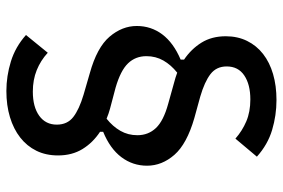

<svg xmlns="http://www.w3.org/2000/svg" viewBox="-166 -584 908 617"><g transform="rotate(90 288.5 -276.0)"><path d="M480 -8Q480 31 465 61.5Q450 92 422.5 113.5Q395 135 357 146.5Q319 158 273 158Q225 158 178 143.5Q131 129 93 95L150 25Q175 48 206 60.5Q237 73 275 73Q324 73 352.5 52.5Q381 32 381 -4Q381 -38 356.5 -57Q332 -76 285 -90L216 -110Q133 -133 98.5 -173.5Q64 -214 64 -261Q64 -307 91 -343Q118 -379 172 -402V-413Q138 -436 117.5 -469Q97 -502 97 -547Q97 -585 112 -615.5Q127 -646 154 -667Q181 -688 218.5 -699Q256 -710 302 -710Q351 -710 398 -696Q445 -682 484 -647L426 -578Q401 -600 370.5 -613Q340 -626 300 -626Q252 -626 223 -606.5Q194 -587 194 -550Q194 -517 218.5 -498Q243 -479 291 -465L360 -446Q443 -422 478 -382Q513 -342 513 -294Q513 -248 485.5 -211.5Q458 -175 404 -153V-143Q439 -120 459.5 -86.5Q480 -53 480 -8ZM415 -263Q415 -298 392 -322.5Q369 -347 314 -362L246 -381Q238 -383 230 -385.5Q222 -388 214 -391Q189 -371 175 -346.5Q161 -322 161 -292Q161 -257 184 -233Q207 -209 262 -193L330 -175Q345 -171 362 -164Q387 -184 401 -208.5Q415 -233 415 -263Z"/></g></svg>

Font: IBM Plex Sans Hebrew Medm
Style: Regular
Weight: 500
Designer: Mike Abbink, Paul van der Laan, Pieter van Rosmalen, Yanek Iontef
Foundry: Bold Monday
Version: Version 1.3